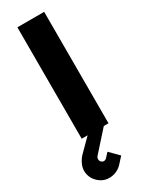

<svg xmlns="http://www.w3.org/2000/svg" viewBox="-279 -859 944 1209"><g transform="rotate(-30 192.5 -254.5)"><path d="M290 -810.1V0H255.9L127 144Q118.7 154.3 120.1 166Q120.1 176.3 128.2 184.1Q136.2 191.9 145 191.9Q157.2 191.9 165 184.1L194.8 151.9L257.8 215.8Q245.1 230 234.1 241.7Q223.1 253.4 217.8 259.8Q181.2 298.3 128.9 300.8Q82 303.2 45.4 269.5Q8.8 235.8 6.8 186Q6.3 159.2 19.8 131.8Q33.2 104.5 53.2 85L138.2 0H95.2V-810.1Z"/></g></svg>

Font: Sinkin Sans 800 Black
Style: Regular
Weight: 900
Designer: Keith Bates
Foundry: K-Type
Version: Sinkin Sans (version 1.0)  by Keith Bates   •   © 2014   www